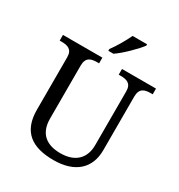

<svg xmlns="http://www.w3.org/2000/svg" viewBox="-215 -1075 1146 1228"><g transform="rotate(30 358.5 -460.5)"><path d="M317 -784V-771H355C408 -807 486 -886 511 -921V-931H404C383 -886 346 -822 317 -784ZM362 10C521 10 607 -71 607 -204V-600C607 -663 644 -672 689 -672H702V-714H451V-672H464C508 -672 546 -663 546 -604V-206C546 -115 493 -50 378 -50C281 -50 211 -94 211 -210V-600C211 -663 248 -672 293 -672H306V-714H15V-672H28C72 -672 110 -663 110 -604V-216C110 -53 204 10 362 10Z"/></g></svg>

Font: Noto Serif
Style: Regular
Weight: 400
Designer: Monotype Design Team
Foundry: Monotype Imaging Inc.
Version: Version 2.015